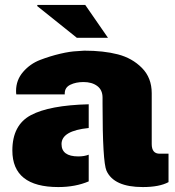

<svg xmlns="http://www.w3.org/2000/svg" viewBox="-20 -745 707 777"><path d="M417 -592H291L130 -721L132 -725H325ZM411 -54Q395 -90 395 -324V-350Q395 -381 373.5 -397Q352 -413 318 -413Q287 -413 264.5 -402Q242 -391 242 -367V-363H46Q45 -368 45 -377Q45 -421 73.5 -454Q102 -487 142.5 -502.5Q183 -518 223.5 -527.5Q264 -537 292 -538L321 -540Q399 -540 457 -525Q515 -510 554.5 -470Q594 -430 594 -368V-162Q594 -123 626 -123H662V-8Q625 12 558 12Q441 12 411 -54ZM339 -11Q285 12 216 12Q30 12 30 -136Q30 -239 105 -279Q180 -319 339 -323V-227Q229 -216 229 -162Q229 -112 297 -112Q321 -112 339 -119Z"/></svg>

Font: Archicoco
Style: Regular
Weight: 400
Designer: Hector Gatti
Foundry: Hector Gatti
Version: 1.002